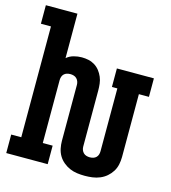

<svg xmlns="http://www.w3.org/2000/svg" viewBox="-110 -824 821 922"><g transform="rotate(15 300.0 -363.5)"><path d="M396 8Q377 8 358 5.5Q339 3 321.5 -4.5Q304 -12 289 -24.5Q274 -37 264.5 -53Q255 -69 251 -88Q247 -107 247 -126V-404Q247 -413 244 -421Q241 -429 235 -435Q229 -441 220.5 -443.5Q212 -446 204 -446Q195 -446 186.5 -443.5Q178 -441 172 -435Q166 -429 163.5 -421Q161 -413 161 -404V-92H210V0H4V-92H54V-643H4V-735H161V-514Q176 -527 196 -532.5Q216 -538 236 -538Q253 -538 269.5 -534.5Q286 -531 300.5 -522Q315 -513 325.5 -499.5Q336 -486 342.5 -470.5Q349 -455 351 -438Q353 -421 353 -404V-126Q353 -117 356 -109Q359 -101 365 -95Q371 -89 379.5 -86.5Q388 -84 396 -84Q405 -84 413.5 -86.5Q422 -89 428 -95Q434 -101 436.5 -109Q439 -117 439 -126V-438H412V-530H596V-438H546V-126Q546 -107 542 -88Q538 -69 528 -53Q518 -37 503.5 -24.5Q489 -12 471 -4.5Q453 3 434 5.5Q415 8 396 8Z"/></g></svg>

Font: Iosevka Curly Slab SmBdEx
Style: Regular
Weight: 600
Width: 7
Monospace: yes
Designer: Belleve Invis
Foundry: Belleve Invis
Version: Version 11.1.0; ttfautohint (v1.8.3)